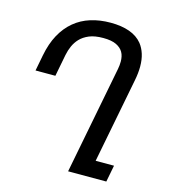

<svg xmlns="http://www.w3.org/2000/svg" viewBox="-110 -832 823 922"><g transform="rotate(15 301.0 -371.0)"><path d="M417.5 -536.1Q419.4 -545.9 420.4 -555.2Q421.4 -564.5 421.4 -574.2Q421.4 -586.9 418.9 -598.6Q416.5 -610.4 410.6 -620.6Q399.9 -639.2 376.5 -650.6Q353 -662.1 311 -662.1Q269 -662.1 241.7 -650.6Q214.4 -639.2 196.8 -620.6Q181.2 -604 171.4 -582.5Q161.6 -561 156.7 -536.1L135.7 -427.2H37.1L52.2 -505.9Q64 -566.9 88.1 -611.1Q112.3 -655.3 147.5 -684.6Q182.6 -713.9 227.8 -728Q272.9 -742.2 327.1 -742.2Q381.3 -742.2 420.9 -728Q460.4 -713.9 484.4 -684.6Q500.5 -664.1 509 -637Q517.6 -609.9 517.6 -574.7Q517.6 -543 510.3 -505.9L428.2 -83H519.5L503.4 0H313.5Z"/></g></svg>

Font: Hack
Style: Italic
Weight: 400
Italic angle: -11°
Monospace: yes
Designer: Christopher Simpkins
Foundry: Christopher Simpkins
Version: Version 2.019; ttfautohint (v1.4.1) -l 4 -r 80 -G 350 -x 0 -